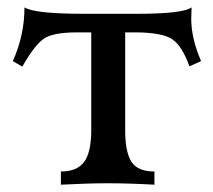

<svg xmlns="http://www.w3.org/2000/svg" viewBox="-20 -505 582 525"><path d="M402.3 0Q331.5 -3.9 273.4 -3.9Q223.6 -3.9 146.5 0V-36.1Q190.9 -36.1 210.2 -62.5Q229.5 -88.9 229.5 -148.9V-416.5H191.4Q122.6 -416.5 97.7 -397.7Q72.8 -378.9 41 -322.8L15.1 -337.9Q46.9 -408.7 46.9 -484.9Q73.7 -467.3 209.5 -467.3H355.5Q480.5 -467.3 503.9 -484.9L502.9 -454.1Q502.9 -399.9 529.8 -337.9L498 -323.7Q478 -378.9 451.7 -397.2Q425.3 -415.5 354.5 -416.5H322.3V-148.9Q322.3 -89.4 339.4 -62.7Q356.4 -36.1 402.3 -36.1Z"/></svg>

Font: Almanac
Style: Regular
Weight: 400
Designer: Eden's Almanac
Version: Version 3.501;March 28, 2021;FontCreator 13.0.0.2683 64-bit